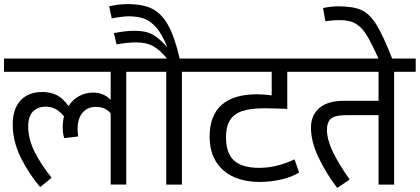

<svg xmlns="http://www.w3.org/2000/svg" viewBox="-27 -902 2051 938"><path d="M694.8 -551.3H589.8V-0.5H513.7V-348.6Q487.3 -379.9 441.4 -379.9Q399.9 -379.9 376 -351.1Q352.1 -322.3 352.1 -272Q352.1 -254.4 355 -235.4L286.6 -227.1Q279.3 -251 279.3 -280.3Q279.3 -306.6 285.6 -333.5Q267.1 -356.9 245.4 -368.9Q223.6 -380.9 196.3 -380.9Q158.2 -380.9 134.5 -357.7Q110.8 -334.5 110.8 -283.2Q110.8 -223.6 141.6 -161.4Q172.4 -99.1 225.1 -33.7L169.4 12.2Q115.7 -50.3 75.4 -130.4Q35.2 -210.4 35.2 -294.9Q35.2 -370.1 73.5 -411.4Q111.8 -452.6 180.2 -452.6Q220.7 -452.6 252 -436.3Q283.2 -419.9 307.6 -383.8Q327.6 -415 359.1 -432.4Q390.6 -449.7 428.2 -449.7Q452.6 -449.7 475.1 -440.7Q497.6 -431.6 513.7 -414.1V-551.3H-7.3V-616.2H694.8Z M966.8 -551.3H861.8V0H785.2V-551.3H680.2V-616.2H788.6Q754.9 -657.7 721.7 -676.3Q688.5 -694.8 638.2 -694.8Q595.2 -694.8 542.5 -685.1L529.3 -740.2Q584.5 -751.5 629.9 -751.5Q666.5 -751.5 691.7 -744.1Q716.8 -736.8 738.8 -720.2Q760.7 -703.6 790.5 -671.4Q766.1 -732.4 738.3 -765.4Q710.4 -798.3 678.5 -810.3Q646.5 -822.3 603 -822.3Q570.3 -822.3 519 -812L506.3 -871.6Q533.7 -877 552.7 -879.4Q571.8 -881.8 599.1 -881.8Q670.4 -881.8 716.1 -859.4Q761.7 -836.9 793.9 -779.8Q826.2 -722.7 850.6 -616.2H966.8Z M1077.1 -231Q1077.1 -152.8 1116.7 -117.4Q1156.2 -82 1239.3 -82Q1324.2 -82 1412.1 -123.5L1434.1 -59.1Q1398.4 -37.1 1346.7 -25.1Q1294.9 -13.2 1240.7 -13.2Q1170.9 -13.2 1115.7 -37.4Q1060.5 -61.5 1028.8 -111.6Q997.1 -161.6 997.1 -235.4Q997.1 -336.9 1055.4 -389.2Q1113.8 -441.4 1229 -441.4Q1263.2 -441.4 1300.3 -436V-551.3H952.1V-616.2H1462.9V-551.3H1376.5V-370.1Q1303.2 -373 1263.7 -373Q1196.3 -373 1155.8 -359.1Q1115.2 -345.2 1096.2 -314.2Q1077.1 -283.2 1077.1 -231Z M2003.9 -551.3H1898.4V0H1822.3V-339.4H1670.9Q1634.3 -339.4 1613 -333.7Q1591.8 -328.1 1581.1 -312.5Q1570.3 -296.9 1570.3 -266.6Q1570.3 -222.2 1597.2 -164.3Q1624 -106.4 1681.2 -24.9L1620.6 16.1Q1566.9 -53.7 1529.5 -131.8Q1492.2 -210 1492.2 -277.8Q1492.2 -338.4 1532.7 -374Q1573.2 -409.7 1654.8 -409.7H1822.3V-551.3H1448.2V-616.2H2003.9Z M1827.6 -603.5Q1789.6 -688.5 1765.6 -728.3Q1741.7 -768.1 1711.7 -785.9Q1681.6 -803.7 1632.8 -803.7Q1598.1 -803.7 1562.5 -798.3L1551.3 -862.8Q1590.8 -871.1 1626 -871.1Q1699.7 -871.1 1740 -852.3Q1780.3 -833.5 1813.2 -779.5Q1846.2 -725.6 1893.1 -605.5L1836.4 -583Z"/></svg>

Font: Varta
Style: Regular
Weight: 400
Designer: Joana Correia, Viktoriya Grabowska, Eben Sorkin
Foundry: Sorkin Type
Version: Version 1.002; ttfautohint (v1.3) -l 8 -r 24 -G 200 -x 12 -H